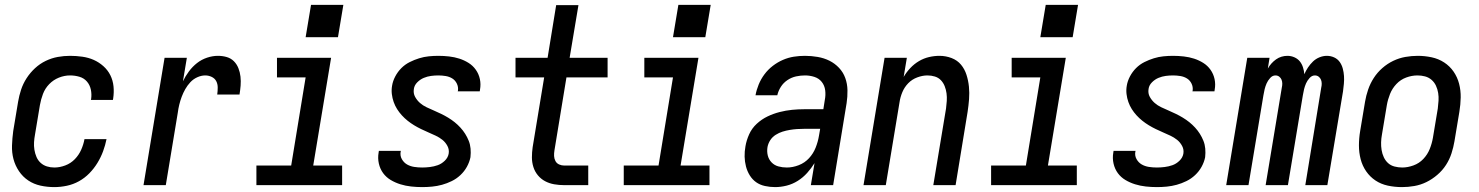

<svg xmlns="http://www.w3.org/2000/svg" viewBox="-20 -756 6040 784"><path d="M202 8Q173 8 145.5 2Q118 -4 95.5 -19Q73 -34 57.5 -57Q42 -80 35 -106.5Q28 -133 29 -162Q30 -191 34 -221L54 -341Q58 -365 66 -389.5Q74 -414 88.5 -436.5Q103 -459 123 -477.5Q143 -496 167 -507.5Q191 -519 216 -523.5Q241 -528 266 -528Q291 -528 316 -524.5Q341 -521 362.5 -511.5Q384 -502 402 -486Q420 -470 430.5 -449Q441 -428 443.5 -403.5Q446 -379 442 -353Q442 -352 441.5 -350.5Q441 -349 441 -348H351Q351 -348 351.5 -349Q352 -350 352 -351Q355 -371 351 -390Q347 -409 335 -423Q323 -437 304.5 -442.5Q286 -448 266 -448Q243 -448 220.5 -439Q198 -430 181 -412.5Q164 -395 155.5 -372.5Q147 -350 143 -327L123 -207Q120 -191 119 -175.5Q118 -160 120.5 -144.5Q123 -129 129 -115Q135 -101 146 -91Q157 -81 171.5 -76.5Q186 -72 202 -72Q224 -72 246.5 -80.5Q269 -89 285.5 -106Q302 -123 311.5 -144.5Q321 -166 325 -188H415Q410 -163 401 -138.5Q392 -114 378 -91Q364 -68 345 -48.5Q326 -29 302.5 -16Q279 -3 253 2.5Q227 8 202 8Z M566 0 652 -520H743L727 -424Q737 -445 751.5 -464.5Q766 -484 784.5 -498.5Q803 -513 825.5 -520.5Q848 -528 870 -528Q889 -528 906 -523Q923 -518 935 -506Q947 -494 953.5 -477.5Q960 -461 962 -443Q964 -425 962.5 -406.5Q961 -388 958 -370H867Q869 -384 869 -398.5Q869 -413 863 -424.5Q857 -436 844.5 -442Q832 -448 818 -448Q802 -448 785.5 -440.5Q769 -433 757 -420Q745 -407 736.5 -392Q728 -377 722 -361Q716 -345 712 -328.5Q708 -312 706 -296L657 0Z M1027 0V-80H1169L1228 -440H1111V-520H1332L1259 -80H1377V0ZM1228 -604 1250 -736H1382L1360 -604Z M1704 8Q1681 8 1658.5 5.5Q1636 3 1615 -3.5Q1594 -10 1575.5 -21Q1557 -32 1544.5 -49Q1532 -66 1527 -88Q1522 -110 1526 -133Q1526 -134 1526.5 -136Q1527 -138 1527 -140H1617Q1617 -139 1616.5 -138Q1616 -137 1616 -137Q1613 -120 1621 -106Q1629 -92 1642 -84.5Q1655 -77 1671 -74.5Q1687 -72 1704 -72Q1719 -72 1735.5 -74Q1752 -76 1767.5 -81.5Q1783 -87 1796 -99.5Q1809 -112 1812 -128Q1815 -145 1807 -160Q1799 -175 1786.5 -185Q1774 -195 1759 -202Q1744 -209 1729 -215.5Q1714 -222 1699.5 -229Q1685 -236 1671 -244.5Q1657 -253 1644.5 -263Q1632 -273 1621 -285Q1610 -297 1601.5 -310.5Q1593 -324 1587.5 -339.5Q1582 -355 1580 -372Q1578 -389 1581 -406Q1584 -425 1594 -444Q1604 -463 1619 -478Q1634 -493 1653 -502.5Q1672 -512 1691.5 -518Q1711 -524 1730.5 -526Q1750 -528 1770 -528Q1792 -528 1814 -525.5Q1836 -523 1856 -516.5Q1876 -510 1893.5 -499Q1911 -488 1923 -471Q1935 -454 1939.5 -433Q1944 -412 1940 -390Q1940 -388 1939.5 -386.5Q1939 -385 1939 -383H1849Q1849 -384 1849.5 -384.5Q1850 -385 1850 -386Q1852 -401 1845.5 -414.5Q1839 -428 1827 -435.5Q1815 -443 1800 -445.5Q1785 -448 1770 -448Q1755 -448 1740 -446Q1725 -444 1710.5 -438Q1696 -432 1684 -420Q1672 -408 1670 -393Q1667 -375 1675 -360.5Q1683 -346 1695 -335.5Q1707 -325 1722 -318Q1737 -311 1752 -304.5Q1767 -298 1781.5 -291Q1796 -284 1810 -275.5Q1824 -267 1836.5 -257Q1849 -247 1860 -235Q1871 -223 1879.5 -209.5Q1888 -196 1894 -181Q1900 -166 1901.5 -149Q1903 -132 1901 -114Q1897 -94 1886.5 -75Q1876 -56 1860 -41Q1844 -26 1824.5 -16.5Q1805 -7 1785 -1.5Q1765 4 1744.5 6Q1724 8 1704 8Z M2284 0Q2263 0 2243 -3.5Q2223 -7 2206 -16Q2189 -25 2176.5 -40Q2164 -55 2158 -74Q2152 -93 2152 -113.5Q2152 -134 2155 -155L2202 -440H2085V-520H2216L2251 -735H2342L2306 -520H2461V-440H2293L2244 -142Q2242 -130 2242.5 -119Q2243 -108 2248 -98.5Q2253 -89 2263 -84.5Q2273 -80 2284 -80H2382V0Z M2527 0V-80H2669L2728 -440H2611V-520H2832L2759 -80H2877V0ZM2728 -604 2750 -736H2882L2860 -604Z M3145 8Q3124 8 3103.5 3.5Q3083 -1 3067.5 -12Q3052 -23 3041.5 -40Q3031 -57 3026 -76.5Q3021 -96 3020.5 -116.5Q3020 -137 3024 -159Q3028 -183 3039 -207.5Q3050 -232 3070 -250.5Q3090 -269 3114 -280.5Q3138 -292 3163.5 -298.5Q3189 -305 3214 -307.5Q3239 -310 3264 -310H3342L3348 -348Q3352 -368 3349.5 -387.5Q3347 -407 3335.5 -421.5Q3324 -436 3305.5 -442Q3287 -448 3267 -448Q3249 -448 3230.5 -444Q3212 -440 3195.5 -429Q3179 -418 3168.5 -401.5Q3158 -385 3154 -367H3065Q3069 -389 3078 -411Q3087 -433 3101.5 -452.5Q3116 -472 3135.5 -487Q3155 -502 3177 -511.5Q3199 -521 3221.5 -524.5Q3244 -528 3267 -528Q3293 -528 3319 -523.5Q3345 -519 3367 -508Q3389 -497 3406 -479Q3423 -461 3431.5 -437.5Q3440 -414 3440.5 -387.5Q3441 -361 3437 -335L3382 0H3291L3306 -90Q3293 -69 3276 -50Q3259 -31 3237.5 -17.5Q3216 -4 3192 2Q3168 8 3145 8ZM3193 -72Q3217 -72 3241.5 -81.5Q3266 -91 3283.5 -110Q3301 -129 3310.5 -153Q3320 -177 3324 -201L3329 -230H3264Q3249 -230 3234.5 -229Q3220 -228 3205 -225.5Q3190 -223 3175.5 -218.5Q3161 -214 3147.5 -205.5Q3134 -197 3125.5 -184Q3117 -171 3114 -156Q3111 -138 3115 -121.5Q3119 -105 3130.5 -93Q3142 -81 3158.5 -76.5Q3175 -72 3193 -72Z M3506 0 3592 -520H3683L3670 -442Q3681 -461 3697 -478Q3713 -495 3732.5 -506.5Q3752 -518 3773.5 -523Q3795 -528 3816 -528Q3842 -528 3865.5 -519Q3889 -510 3904 -492Q3919 -474 3926.5 -450.5Q3934 -427 3936.5 -402Q3939 -377 3937 -351Q3935 -325 3931 -299L3882 0H3791L3843 -313Q3845 -328 3846 -344Q3847 -360 3845 -375Q3843 -390 3837.5 -404Q3832 -418 3822 -428.5Q3812 -439 3797.5 -443.5Q3783 -448 3767 -448Q3747 -448 3725.5 -440Q3704 -432 3688.5 -416Q3673 -400 3664.5 -379.5Q3656 -359 3653 -338L3597 0Z M4027 0V-80H4169L4228 -440H4111V-520H4332L4259 -80H4377V0ZM4228 -604 4250 -736H4382L4360 -604Z M4704 8Q4681 8 4658.5 5.5Q4636 3 4615 -3.5Q4594 -10 4575.5 -21Q4557 -32 4544.5 -49Q4532 -66 4527 -88Q4522 -110 4526 -133Q4526 -134 4526.5 -136Q4527 -138 4527 -140H4617Q4617 -139 4616.5 -138Q4616 -137 4616 -137Q4613 -120 4621 -106Q4629 -92 4642 -84.5Q4655 -77 4671 -74.5Q4687 -72 4704 -72Q4719 -72 4735.5 -74Q4752 -76 4767.5 -81.5Q4783 -87 4796 -99.5Q4809 -112 4812 -128Q4815 -145 4807 -160Q4799 -175 4786.5 -185Q4774 -195 4759 -202Q4744 -209 4729 -215.5Q4714 -222 4699.5 -229Q4685 -236 4671 -244.5Q4657 -253 4644.5 -263Q4632 -273 4621 -285Q4610 -297 4601.5 -310.5Q4593 -324 4587.5 -339.5Q4582 -355 4580 -372Q4578 -389 4581 -406Q4584 -425 4594 -444Q4604 -463 4619 -478Q4634 -493 4653 -502.5Q4672 -512 4691.5 -518Q4711 -524 4730.5 -526Q4750 -528 4770 -528Q4792 -528 4814 -525.5Q4836 -523 4856 -516.5Q4876 -510 4893.5 -499Q4911 -488 4923 -471Q4935 -454 4939.5 -433Q4944 -412 4940 -390Q4940 -388 4939.5 -386.5Q4939 -385 4939 -383H4849Q4849 -384 4849.5 -384.5Q4850 -385 4850 -386Q4852 -401 4845.5 -414.5Q4839 -428 4827 -435.5Q4815 -443 4800 -445.5Q4785 -448 4770 -448Q4755 -448 4740 -446Q4725 -444 4710.5 -438Q4696 -432 4684 -420Q4672 -408 4670 -393Q4667 -375 4675 -360.5Q4683 -346 4695 -335.5Q4707 -325 4722 -318Q4737 -311 4752 -304.5Q4767 -298 4781.5 -291Q4796 -284 4810 -275.5Q4824 -267 4836.5 -257Q4849 -247 4860 -235Q4871 -223 4879.5 -209.5Q4888 -196 4894 -181Q4900 -166 4901.5 -149Q4903 -132 4901 -114Q4897 -94 4886.5 -75Q4876 -56 4860 -41Q4844 -26 4824.5 -16.5Q4805 -7 4785 -1.5Q4765 4 4744.5 6Q4724 8 4704 8Z M4987 0 5073 -520H5164L5157 -476Q5163 -487 5171.5 -496.5Q5180 -506 5190.5 -513.5Q5201 -521 5213 -524.5Q5225 -528 5237 -528Q5237 -528 5237 -528Q5237 -528 5237 -528Q5252 -528 5265.5 -522Q5279 -516 5287.5 -505.5Q5296 -495 5300.5 -481Q5305 -467 5306 -453Q5312 -467 5321 -480.5Q5330 -494 5341.5 -505Q5353 -516 5368 -522Q5383 -528 5398 -528Q5414 -528 5428 -521.5Q5442 -515 5450.5 -503Q5459 -491 5463 -476Q5467 -461 5468 -445.5Q5469 -430 5467.5 -414Q5466 -398 5464 -383L5400 0H5310L5375 -398Q5377 -406 5377 -414.5Q5377 -423 5374 -430.5Q5371 -438 5364.5 -443Q5358 -448 5349 -448Q5337 -448 5327.5 -437.5Q5318 -427 5313 -415.5Q5308 -404 5305 -392Q5302 -380 5300 -367L5239 0H5148L5214 -398Q5216 -406 5216 -414.5Q5216 -423 5213 -430.5Q5210 -438 5203.5 -443Q5197 -448 5188 -448Q5176 -448 5166.5 -437.5Q5157 -427 5152 -415.5Q5147 -404 5144 -392Q5141 -380 5139 -367L5078 0Z M5705 8Q5675 8 5647 2Q5619 -4 5596.5 -19Q5574 -34 5558.5 -56.5Q5543 -79 5536 -106Q5529 -133 5529 -162Q5529 -191 5534 -221L5554 -341Q5558 -365 5566.5 -390Q5575 -415 5589.5 -437.5Q5604 -460 5624.5 -478Q5645 -496 5669 -507.5Q5693 -519 5718.5 -523.5Q5744 -528 5769 -528Q5798 -528 5826 -522Q5854 -516 5877 -501Q5900 -486 5915.5 -463.5Q5931 -441 5938 -414Q5945 -387 5944.5 -358Q5944 -329 5939 -299L5919 -179Q5915 -155 5907 -130Q5899 -105 5884.5 -82.5Q5870 -60 5849 -42Q5828 -24 5804.5 -12.5Q5781 -1 5755.5 3.5Q5730 8 5705 8ZM5706 -72Q5728 -72 5751.5 -80.5Q5775 -89 5792 -107Q5809 -125 5818 -147.5Q5827 -170 5831 -193L5851 -313Q5853 -329 5854 -345Q5855 -361 5852.5 -376.5Q5850 -392 5843.5 -406Q5837 -420 5825.5 -430Q5814 -440 5799 -444Q5784 -448 5768 -448Q5745 -448 5722 -439.5Q5699 -431 5682 -413Q5665 -395 5656 -372.5Q5647 -350 5643 -327L5623 -207Q5620 -191 5619.5 -175Q5619 -159 5621.5 -143.5Q5624 -128 5630.5 -114Q5637 -100 5648 -90Q5659 -80 5674.5 -76Q5690 -72 5706 -72Z"/></svg>

Font: Iosevka SS04 Medium Oblique
Style: Regular
Weight: 500
Italic angle: -9°
Monospace: yes
Designer: Belleve Invis
Foundry: Belleve Invis
Version: Version 19.0.0; ttfautohint (v1.8.4)